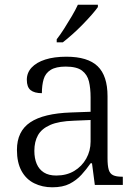

<svg xmlns="http://www.w3.org/2000/svg" viewBox="-20 -786 588 816"><path d="M202 10Q160 10 125.5 -7Q91 -24 71.5 -59.5Q52 -95 52 -149Q52 -228 108.5 -266Q165 -304 282 -308L365 -311V-372Q365 -411 358 -440Q351 -469 328.5 -486Q306 -503 259 -503Q218 -503 195.5 -489Q173 -475 165.5 -449.5Q158 -424 158 -390Q126 -390 110 -403Q94 -416 94 -447Q94 -477 114.5 -499Q135 -521 172.5 -533Q210 -545 262 -545Q353 -545 395 -504.5Q437 -464 437 -377V-113Q437 -82 442 -65Q447 -48 460.5 -41.5Q474 -35 498 -35H502V0H383L371 -92H365Q347 -66 326 -43Q305 -20 276 -5Q247 10 202 10ZM219 -40Q263 -40 295.5 -59.5Q328 -79 346.5 -112Q365 -145 365 -184V-276L294 -273Q230 -271 193.5 -255Q157 -239 141.5 -211.5Q126 -184 126 -145Q126 -113 136 -89.5Q146 -66 166.5 -53Q187 -40 219 -40ZM221 -619Q236 -638 252.5 -664Q269 -690 285 -717Q301 -744 311 -766H396V-756Q387 -743 369.5 -723Q352 -703 330.5 -681Q309 -659 287 -639.5Q265 -620 247 -606H221Z"/></svg>

Font: Noto Serif Tibetan Light
Style: Regular
Weight: 300
Version: Version 2.103